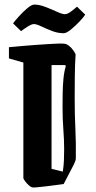

<svg xmlns="http://www.w3.org/2000/svg" viewBox="-20 -808 417 838"><path d="M270 -615Q284 -608 295 -594.5Q306 -581 310 -571Q307 -529 306.5 -474.5Q306 -420 306 -376Q306 -309 309 -246Q312 -183 311 -117Q311 -108 302.5 -90.5Q294 -73 283 -53L258 -5Q244 -3 222.5 0Q201 3 179 5.5Q157 8 141 9.5Q125 11 122 10Q115 9 106 1Q97 -7 90 -16.5Q83 -26 82 -30V-535L19 -553V-602Q82 -608 137 -612Q192 -616 227.5 -617.5Q263 -619 270 -615ZM205 -71 254 -59Q258 -83 259 -107.5Q260 -132 260 -157Q260 -198 256.5 -243Q253 -288 253 -340Q253 -368 253.5 -401Q254 -434 257 -465Q260 -496 267 -518L265 -524H205ZM258 -663Q232 -663 206.5 -673Q181 -683 160 -693Q139 -703 128 -703Q118 -703 100 -691.5Q82 -680 72 -672L37 -706Q45 -717 62.5 -736.5Q80 -756 99 -772Q118 -788 130 -788Q152 -788 179 -777.5Q206 -767 229 -756.5Q252 -746 263 -746Q274 -746 289 -757Q304 -768 316 -779L352 -744Q345 -733 327 -714Q309 -695 289.5 -679Q270 -663 258 -663Z"/></svg>

Font: Grenze Gotisch SemiBold
Style: Regular
Weight: 600
Designer: Renata Polastri
Foundry: Omnibus-Type
Version: Version 1.001